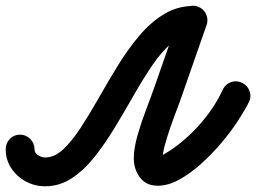

<svg xmlns="http://www.w3.org/2000/svg" viewBox="-70 -600 898 673"><path d="M0 -128Q21 -128 36 -113Q51 -98 51 -77Q51 -64 63.5 -56Q76 -48 88 -48Q121 -48 151.5 -76.5Q182 -105 213 -152.5Q244 -200 276 -256.5Q308 -313 343 -370Q378 -427 418 -474.5Q458 -522 505 -550.5Q552 -579 607 -579Q607 -579 607 -579Q607 -579 607 -579Q628 -579 642.5 -564.5Q657 -550 657 -529Q657 -508 642.5 -493Q628 -478 607 -478Q567 -478 532.5 -449.5Q498 -421 465.5 -373.5Q433 -326 400.5 -269Q368 -212 334 -155.5Q300 -99 262.5 -51.5Q225 -4 182 24.5Q139 53 88 53Q52 53 20.5 36Q-11 19 -30.5 -10.5Q-50 -40 -50 -77Q-50 -98 -35.5 -113Q-21 -128 0 -128ZM623 -577Q643 -570 652 -551Q661 -532 654 -512Q632 -449 610 -386Q588 -323 566 -260Q560 -242 549 -213.5Q538 -185 527 -153Q516 -121 508 -92Q500 -63 500 -45Q500 -35 499.5 -39.5Q499 -44 491 -48Q489 -49 485 -49.5Q481 -50 483 -50Q489 -50 503 -58.5Q517 -67 524 -71Q582 -109 632 -166Q682 -223 711 -286Q711 -286 711 -286Q711 -286 711 -286Q720 -305 739.5 -312Q759 -319 778 -310Q797 -301 804.5 -281.5Q812 -262 803 -243Q789 -215 764 -176.5Q739 -138 705.5 -98.5Q672 -59 634 -25Q596 9 557.5 30Q519 51 483 51Q442 51 420.5 22Q399 -7 399 -45Q399 -80 412 -125.5Q425 -171 442 -215.5Q459 -260 471 -294Q493 -357 515 -420Q537 -483 559 -546Q566 -565 585 -574.5Q604 -584 623 -577Z"/></svg>

Font: FRB American Cursive Ultra
Style: Bold Italic
Weight: 1000
Italic angle: -25°
Version: Version 2.0;Modular Font Editor K font №1